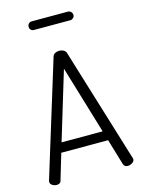

<svg xmlns="http://www.w3.org/2000/svg" viewBox="-137 -1018 814 1097"><g transform="rotate(-15 270.0 -470.0)"><path d="M59 0Q46 0 33.5 -7.5Q21 -15 21 -28Q21 -33 22 -35L231 -714Q235 -726 246 -731.5Q257 -737 270 -737Q284 -737 295 -731Q306 -725 310 -714L518 -35Q518 -33 518.5 -32Q519 -31 519 -29Q519 -17 506 -8.5Q493 0 479 0Q460 0 454 -17L408 -171H131L85 -17Q83 -8 75.5 -4Q68 0 59 0ZM391 -228 270 -631 148 -228ZM137 -914Q137 -925 144 -932.5Q151 -940 162 -940H377Q386 -940 394 -932.5Q402 -925 402 -914Q402 -903 394 -896Q386 -889 377 -889H162Q151 -889 144 -896Q137 -903 137 -914Z"/></g></svg>

Font: AkaAcidDosis
Style: Regular
Weight: 400
Designer: Edgar Tolentino, Pablo Impallari, Igino Marini, Aka-Acid
Foundry: Edgar Tolentino, Pablo Impallari, Igino Marini, Cyberella
Version: Version 1.007